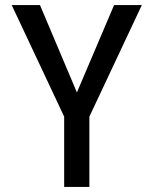

<svg xmlns="http://www.w3.org/2000/svg" viewBox="-20 -734 603 754"><path d="M232 0H331V-276L537 -714H428L282 -371L137 -714H26L232 -276Z"/></svg>

Font: Noto Sans Mono SemiCondensed Medium
Style: Regular
Weight: 500
Width: 4
Designer: Monotype Design Team
Foundry: Monotype Imaging Inc.
Version: Version 2.014